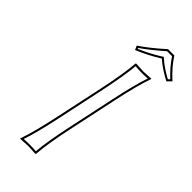

<svg xmlns="http://www.w3.org/2000/svg" viewBox="-253 -863 924 924"><g transform="rotate(45 209.5 -401.0)"><path d="M200.7 -444.8Q228 -574.2 232.9 -645L235.8 -647.9Q237.8 -647.9 286.1 -645Q286.1 -645 338.9 -647.9V-645Q314.5 -577.6 286.6 -444.8L234.4 -200.2Q207 -70.8 202.1 0L199.2 2.9Q197.3 2.9 148.9 0Q148.9 0 96.2 2.9V0Q120.6 -68.8 148.4 -200.2ZM337.9 -805.2Q368.7 -756.3 419.4 -710.9L398.9 -689.9Q342.8 -719.2 305.7 -752Q247.1 -715.3 185.5 -689.9L176.3 -710.9Q227.1 -744.1 294.9 -805.2ZM210.4 -442.9 158.2 -197.8Q132.3 -75.2 109.4 -8.3Q127.9 -9.8 148.9 -9.8Q174.3 -9.8 192.4 -7.8Q198.2 -78.6 224.6 -202.1L276.9 -447.3Q303.2 -570.8 325.7 -636.2Q307.1 -634.8 286.1 -634.8Q260.7 -634.8 242.7 -637.2Q236.3 -565.9 210.4 -442.9ZM332.5 -794.9H298.8Q234.9 -738.8 189 -707.5L190.9 -703.1Q247.6 -727.1 300.3 -760.3L306.6 -764.6L312.5 -759.3Q347.2 -728.5 396.5 -702.1L404.8 -710.4Q360.4 -752 332.5 -794.9Z"/></g></svg>

Font: Linux Biolinum Outline O
Style: Italic
Weight: 400
Italic angle: -12°
Designer: Philipp H. Poll
Foundry: Philipp H. Poll
Version: Version 0.6.2